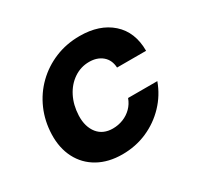

<svg xmlns="http://www.w3.org/2000/svg" viewBox="-118 -657 844 813"><g transform="rotate(-30 304.0 -250.5)"><path d="M265 12Q197 12 147 -16Q97 -44 71 -94.5Q45 -145 47 -211Q49 -275 73 -330Q97 -385 139 -426Q181 -467 236.5 -490Q292 -513 357 -513Q454 -513 512 -461.5Q570 -410 570 -318H428Q426 -356 401 -377Q376 -398 337 -398Q296 -398 262 -375Q228 -352 208 -312.5Q188 -273 186 -223Q185 -195 191.5 -173Q198 -151 211 -135Q224 -119 242.5 -111Q261 -103 284 -103Q311 -103 335 -112.5Q359 -122 377 -140Q395 -158 404 -183H547Q526 -125 484 -81Q442 -37 386 -12.5Q330 12 265 12Z"/></g></svg>

Font: DM Sans 17pt
Style: Bold Italic
Weight: 700
Italic angle: -10°
Version: Version 4.004;gftools[0.9.30]